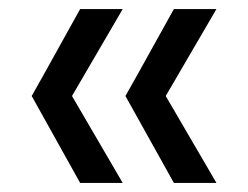

<svg xmlns="http://www.w3.org/2000/svg" viewBox="-20 -488 548 424"><path d="M157 -84 50 -276 77 -324 157 -468H251L139 -276L251 -84ZM364 -84 257 -276 284 -324 364 -468H458L346 -276L458 -84Z"/></svg>

Font: Arvo
Style: Regular
Weight: 400
Designer: Anton Koovit (Cyrillic Expansion: Cyreal)
Foundry: Anton Koovit, Yassin Baggar
Version: Version 3.000